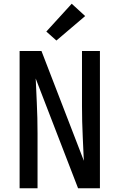

<svg xmlns="http://www.w3.org/2000/svg" viewBox="-20 -1008 640 1028"><path d="M85 0V-735H202L429 -147Q429 -152 428.5 -156.5Q428 -161 428 -165L423 -276Q421 -317 420 -358.5Q419 -400 419 -441V-735H515V0H398L171 -588Q171 -583 171.5 -578.5Q172 -574 172 -570L177 -459Q179 -418 180 -376.5Q181 -335 181 -294V0ZM282 -791 228 -839 364 -988 436 -922Z"/></svg>

Font: Zed Mono Medium Extended
Style: Regular
Weight: 500
Width: 7
Monospace: yes
Designer: Belleve Invis
Foundry: Belleve Invis
Version: Version 1.0.0; ttfautohint (v1.8.4)